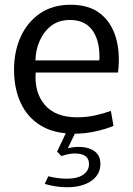

<svg xmlns="http://www.w3.org/2000/svg" viewBox="-20 -551 560 807"><path d="M293 11Q207 11 151 -23.5Q95 -58 67 -118.5Q39 -179 39 -258Q39 -335 67 -396.5Q95 -458 148 -494.5Q201 -531 277 -531Q355 -531 402 -493.5Q449 -456 467.5 -391.5Q486 -327 476 -246H130Q124 -162 168.5 -110Q213 -58 304 -58Q347 -58 384.5 -67Q422 -76 446 -85L457 -22Q427 -9 382.5 1Q338 11 293 11ZM274 -467Q228 -467 196.5 -443.5Q165 -420 147.5 -381Q130 -342 129 -297H397Q398 -302 398 -306Q398 -310 398 -313Q398 -384 367 -425.5Q336 -467 274 -467ZM262 236Q216 236 168 222L183 190Q224 200 261 200Q306 200 330 183Q354 166 354 139Q354 104 318.5 96.5Q283 89 238 105L220 86L261 0H300L265 72Q322 59 362 76Q402 93 402 138Q402 183 363.5 209.5Q325 236 262 236Z"/></svg>

Font: Murecho
Style: Regular
Weight: 400
Designer: Neil Summerour
Foundry: Positype
Version: Version 1.010; ttfautohint (v1.8.3)